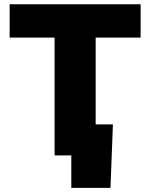

<svg xmlns="http://www.w3.org/2000/svg" viewBox="-20 -748 723 924"><path d="M26.4 -566.9V-727.5H656.7V-566.9H440.4V0H242.7V-566.9ZM323.2 156.2V0H276.4V-149.4H523.4L511.7 156.2Z"/></svg>

Font: Inter 16pt Black
Style: Regular
Weight: 900
Version: Version 4.001;git-66647c0bb